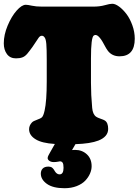

<svg xmlns="http://www.w3.org/2000/svg" viewBox="-20 -745 732 1015"><path d="M227.1 -315.4V-430.7Q227.1 -485.8 224.9 -512.5Q222.7 -539.1 215.3 -547.9Q208.5 -557.1 199.2 -555.9Q189.9 -554.7 182.6 -543Q150.9 -493.2 124.5 -461.4Q112.3 -446.8 98.4 -441.7Q84.5 -436.5 64.5 -436.5Q33.2 -436.5 16.6 -459.2Q0 -481.9 0 -516.1Q0 -561 20.5 -609.9Q41 -658.7 68.1 -689.2Q95.2 -719.7 116.2 -719.7Q127 -719.7 148.7 -714.8Q170.4 -710 202.1 -710H473.1Q507.3 -710 533.9 -717.5Q560.5 -725.1 573.7 -725.1Q589.4 -725.1 609.9 -710Q630.4 -694.8 648.7 -670.7Q667 -646.5 679.7 -611.3Q692.4 -576.2 692.4 -540.5Q692.4 -447.3 611.8 -447.3Q573.2 -447.3 550.8 -475.6Q542 -486.8 528.8 -512.2Q515.6 -537.6 502 -551.3Q487.3 -565.4 475.6 -557.1Q460.9 -546.4 460.9 -437V-307.1Q460.9 -243.2 467.3 -174.8Q470.2 -140.6 488.3 -127.9Q495.1 -123 511.7 -117.4Q528.3 -111.8 534.2 -107.9Q551.8 -96.7 551.8 -63.5Q551.8 -22.5 500.5 -2Q458 14.6 378.9 17.1L360.8 48.3Q368.7 47.4 376.5 47.4Q414.1 47.4 439.2 70.8Q464.4 94.2 464.4 133.8Q464.4 152.8 455.8 172.6Q447.3 192.4 430.7 210Q414.1 227.5 385.5 238.8Q356.9 250 320.8 250Q260.3 250 228 227.1Q195.8 204.1 195.8 172.9Q195.8 156.2 205.8 146Q215.8 135.7 236.3 135.7Q241.7 135.7 246.3 137Q251 138.2 253.7 139.9Q256.3 141.6 259.3 144.8Q262.2 147.9 263.4 149.7Q264.6 151.4 267.1 155.3Q269.5 159.2 270 160.2Q280.3 176.8 294.9 176.8Q315.9 176.8 315.9 142.1Q315.9 122.1 311 115Q306.2 107.9 296.9 107.9Q294.4 107.9 285.4 109.9Q276.4 111.8 264.2 111.8Q250.5 111.8 241.2 105.5Q231.9 99.1 231.9 90.3Q231.9 86.9 233.2 83.5Q234.4 80.1 235.6 77.6Q236.8 75.2 240 69.3Q243.2 63.5 245.1 60.1L270 16.1Q201.2 11.7 168.9 -8.3Q133.8 -29.3 133.8 -62Q133.8 -81.5 148.9 -97.7Q155.8 -105 175 -111.6Q194.3 -118.2 201.7 -125Q209.5 -132.3 215.8 -160.6Q227.1 -210.4 227.1 -315.4Z"/></svg>

Font: Cooper* Black
Style: Regular
Weight: 900
Designer: Owen Earl
Foundry: indestructible type*
Version: Version 0.001